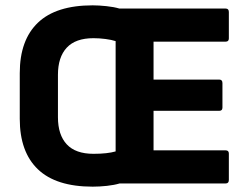

<svg xmlns="http://www.w3.org/2000/svg" viewBox="-20 -687 931 719"><path d="M327 12Q190 12 122 -53Q54 -118 54 -242V-413Q54 -537 122 -602Q190 -667 327 -667Q350 -667 378.5 -664Q407 -661 427 -655H825Q837 -655 837 -642V-543Q837 -531 825 -531H555V-389H801Q813 -389 813 -376V-284Q813 -272 801 -272H555V-124H825Q837 -124 837 -112V-13Q837 0 825 0H428Q408 6 380.5 9Q353 12 327 12ZM330 -111Q382 -111 413 -120V-533Q398 -538 375 -541Q352 -544 330 -544Q263 -544 230 -508.5Q197 -473 197 -407V-248Q197 -182 230 -146.5Q263 -111 330 -111Z"/></svg>

Font: Sofia Sans ExtraBold
Style: Regular
Weight: 800
Designer: Botio Nikoltchev, Ani Petrova
Foundry: lettersoup
Version: Version 4.101; ttfautohint (v1.8.4.7-5d5b)